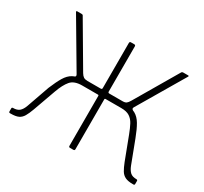

<svg xmlns="http://www.w3.org/2000/svg" viewBox="-150 -956 1243 1169"><g transform="rotate(30 472.0 -371.0)"><path d="M38 0Q30 0 30 -8V-29Q30 -37 38 -37Q67 -37 82.5 -50.5Q98 -64 108 -92L164 -251Q186 -304 205.5 -336.5Q225 -369 252 -384Q279 -399 323 -399V-406H442Q451 -406 451 -415V-732Q451 -742 460 -742H484Q493 -742 493 -732V-415Q493 -406 502 -406H618V-399Q662 -399 689.5 -384Q717 -369 736.5 -336Q756 -303 776 -250L836 -92Q847 -64 862 -50.5Q877 -37 906 -37Q914 -37 914 -29V-8Q914 0 906 0H901Q867 0 847.5 -9.5Q828 -19 816 -39Q804 -59 791 -92L731 -250Q717 -287 703.5 -312.5Q690 -338 668.5 -352Q647 -366 610 -366H499Q493 -366 493 -360V-9Q493 0 483 0H460Q455 0 453 -2.5Q451 -5 451 -10V-360Q451 -366 445 -366H334Q279 -366 254 -336.5Q229 -307 209 -251L152 -92Q140 -59 128 -38.5Q116 -18 97 -9Q78 0 43 0ZM349 -381 264 -388Q272 -392 273.5 -396.5Q275 -401 271 -408L78 -735Q77 -738 77.5 -740Q78 -742 81 -742H113Q122 -742 124 -737L302 -434Q311 -419 321 -412.5Q331 -406 349 -406ZM595 -381V-406Q613 -406 621.5 -412.5Q630 -419 639 -434L817 -737Q820 -742 828 -742H863Q866 -742 867 -740Q868 -738 866 -735L673 -408Q669 -401 671 -396.5Q673 -392 680 -388Z"/></g></svg>

Font: Libre Franklin Thin
Style: Regular
Weight: 100
Designer: Pablo Impallari, Rodrigo Fuenzalida, Nhung Nguyen
Foundry: Impallari Type
Version: Version 3.000